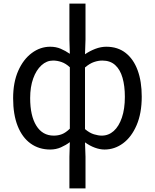

<svg xmlns="http://www.w3.org/2000/svg" viewBox="-20 -816 860 1065"><path d="M365 229V53.8L367.4 -27.5Q345.4 -10.9 317.9 1.3Q290.4 13.4 258.5 13.4Q196.4 13.4 149.9 -19.9Q103.5 -53.1 78.1 -116.8Q52.8 -180.4 52.8 -271Q52.8 -359.1 81.1 -423.2Q109.4 -487.2 156.5 -522Q203.5 -556.8 258.5 -556.8Q290.7 -556.8 316.9 -545.5Q343.1 -534.3 367.4 -517.6L365 -597.2V-796H454.3V-597.2L451.5 -515.1Q478.1 -533.3 508.8 -545.1Q539.4 -556.8 569.4 -556.8Q633.4 -556.8 677.1 -522.3Q720.9 -487.8 743.5 -426.1Q766.2 -364.3 766.2 -280Q766.2 -187.5 737.7 -121.5Q709.3 -55.6 662.5 -21.1Q615.8 13.4 559.9 13.4Q534.1 13.4 506.1 3.1Q478.2 -7.1 451.5 -26.4L454.3 53.8V229ZM278.3 -63.7Q302.6 -63.7 323.6 -71.8Q344.6 -80 367.4 -102.2V-443Q344.9 -463.8 321.3 -471.9Q297.8 -480.1 274.3 -480.1Q238.6 -480.1 209.8 -453.7Q180.9 -427.3 164.1 -380.6Q147.3 -333.9 147.3 -271.8Q147.3 -173.9 181.5 -118.8Q215.7 -63.7 278.3 -63.7ZM544.1 -63.7Q582.1 -63.7 610.9 -89.4Q639.6 -115.2 656.1 -163.6Q672.6 -212 672.6 -278.8Q672.6 -339.2 659.6 -384.5Q646.7 -429.8 619.1 -454.9Q591.6 -480.1 547.3 -480.1Q525.4 -480.1 501.5 -472Q477.7 -464 451.5 -441.8V-99.8Q476.9 -78.4 501.2 -71Q525.6 -63.7 544.1 -63.7Z"/></svg>

Font: Noto Sans TC
Style: Regular
Weight: 100
Designer: Ryoko NISHIZUKA 西塚涼子 (kana, bopomofo & ideographs); Paul D. Hunt (Latin, Greek & Cyrillic); Sandoll Communications 산돌커뮤니
Foundry: Adobe
Version: Version 2.004;hotconv 1.0.118;makeotfexe 2.5.65603